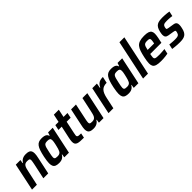

<svg xmlns="http://www.w3.org/2000/svg" viewBox="281 -2049 3364 3364"><g transform="rotate(-45 1963.0 -367.5)"><path d="M10 0 118 -510H233L222 -445H231Q245 -470 265.5 -486Q286 -502 312 -510Q338 -518 370 -518Q418 -518 444.5 -507Q471 -496 482 -473Q493 -450 493 -414Q493 -395 489.5 -369.5Q486 -344 479 -314L412 0H291L351 -280Q358 -312 361.5 -335Q365 -358 366 -372Q366 -391 359.5 -399.5Q353 -408 339.5 -411Q326 -414 303 -414Q273 -414 254 -404.5Q235 -395 223 -375Q211 -355 202.5 -324.5Q194 -294 186 -252L131 0Z M680 8Q634 8 604.5 -3Q575 -14 561 -40.5Q547 -67 547 -114Q547 -141 552 -176.5Q557 -212 566 -258Q582 -334 599 -384Q616 -434 638 -463.5Q660 -493 690 -505.5Q720 -518 762 -518Q796 -518 823 -512Q850 -506 867.5 -491.5Q885 -477 891 -452H899L918 -510H1033L925 0H810L820 -65H813Q796 -34 774 -18.5Q752 -3 728 2.5Q704 8 680 8ZM739 -95Q761 -95 777.5 -100Q794 -105 806 -116.5Q818 -128 825 -146Q831 -158 837.5 -178.5Q844 -199 850 -224.5Q856 -250 862 -275Q868 -300 871 -322Q874 -344 874 -358Q874 -390 858.5 -402Q843 -414 805 -414Q777 -414 759.5 -409.5Q742 -405 730 -389.5Q718 -374 708.5 -342Q699 -310 688 -255Q679 -214 674 -186.5Q669 -159 669 -142Q669 -122 676 -112Q683 -102 698.5 -98.5Q714 -95 739 -95Z M1297 0Q1244 0 1206.5 -2.5Q1169 -5 1144.5 -14.5Q1120 -24 1108.5 -43Q1097 -62 1097 -95Q1097 -107 1098.5 -120.5Q1100 -134 1102.5 -150Q1105 -166 1109 -185L1158 -412H1077L1098 -510H1178L1209 -658H1332L1301 -510H1399L1379 -412H1280L1231 -180Q1230 -173 1228 -162Q1226 -151 1224 -140.5Q1222 -130 1222 -125Q1222 -110 1231 -101.5Q1240 -93 1260 -90.5Q1280 -88 1315 -88Z M1531 8Q1483 8 1456 -3.5Q1429 -15 1418 -38Q1407 -61 1407 -97Q1407 -116 1411 -142Q1415 -168 1422 -197L1488 -510H1609L1550 -230Q1543 -198 1539 -175Q1535 -152 1535 -138Q1535 -120 1541 -111Q1547 -102 1561 -99Q1575 -96 1597 -96Q1628 -96 1647 -105.5Q1666 -115 1678 -135Q1690 -155 1698 -185.5Q1706 -216 1715 -258L1769 -510H1890L1782 0H1668L1678 -65H1670Q1656 -40 1635 -24Q1614 -8 1588.5 0Q1563 8 1531 8Z M1905 0 2013 -510H2128L2112 -419H2120Q2139 -459 2162.5 -480.5Q2186 -502 2215.5 -510Q2245 -518 2284 -518L2258 -399Q2215 -399 2184 -387.5Q2153 -376 2131.5 -352.5Q2110 -329 2095 -292Q2080 -255 2069 -202L2026 0Z M2401 8Q2355 8 2325.5 -3Q2296 -14 2282 -40.5Q2268 -67 2268 -114Q2268 -141 2273 -176.5Q2278 -212 2287 -258Q2303 -334 2320 -384Q2337 -434 2359 -463.5Q2381 -493 2411 -505.5Q2441 -518 2483 -518Q2517 -518 2544 -512Q2571 -506 2588.5 -491.5Q2606 -477 2612 -452H2620L2639 -510H2754L2646 0H2531L2541 -65H2534Q2517 -34 2495 -18.5Q2473 -3 2449 2.5Q2425 8 2401 8ZM2460 -95Q2482 -95 2498.5 -100Q2515 -105 2527 -116.5Q2539 -128 2546 -146Q2552 -158 2558.5 -178.5Q2565 -199 2571 -224.5Q2577 -250 2583 -275Q2589 -300 2592 -322Q2595 -344 2595 -358Q2595 -390 2579.5 -402Q2564 -414 2526 -414Q2498 -414 2480.5 -409.5Q2463 -405 2451 -389.5Q2439 -374 2429.5 -342Q2420 -310 2409 -255Q2400 -214 2395 -186.5Q2390 -159 2390 -142Q2390 -122 2397 -112Q2404 -102 2419.5 -98.5Q2435 -95 2460 -95Z M2762 0 2919 -743H3041L2884 0Z M3204 8Q3135 8 3094.5 -4Q3054 -16 3038 -42.5Q3022 -69 3022 -111Q3022 -139 3027.5 -175Q3033 -211 3042 -254Q3057 -323 3073.5 -372.5Q3090 -422 3116.5 -454.5Q3143 -487 3187.5 -502.5Q3232 -518 3303 -518Q3365 -518 3400 -506.5Q3435 -495 3450 -471Q3465 -447 3465 -409Q3465 -390 3461.5 -365.5Q3458 -341 3453 -314Q3448 -287 3440 -254L3432 -216H3155Q3151 -192 3147.5 -173.5Q3144 -155 3144 -142Q3144 -120 3153.5 -110Q3163 -100 3186.5 -96.5Q3210 -93 3252 -93Q3269 -93 3293 -94Q3317 -95 3342.5 -97Q3368 -99 3392 -101L3372 -8Q3353 -4 3324.5 0Q3296 4 3264.5 6Q3233 8 3204 8ZM3173 -298H3333L3336 -309Q3340 -331 3342.5 -347Q3345 -363 3345 -374Q3345 -393 3338.5 -402.5Q3332 -412 3318 -415Q3304 -418 3281 -418Q3254 -418 3236.5 -413.5Q3219 -409 3208 -396.5Q3197 -384 3189 -360.5Q3181 -337 3173 -298Z M3668 8Q3639 8 3606 6Q3573 4 3542.5 0.5Q3512 -3 3489 -6L3509 -97Q3525 -95 3543 -93.5Q3561 -92 3578.5 -90.5Q3596 -89 3613.5 -88.5Q3631 -88 3647 -88Q3681 -88 3701.5 -93Q3722 -98 3733 -109Q3744 -120 3749 -138Q3753 -148 3755.5 -157.5Q3758 -167 3758 -177Q3758 -192 3748 -196Q3738 -200 3715 -204L3611 -221Q3574 -227 3558 -246Q3542 -265 3542 -301Q3542 -314 3545 -332.5Q3548 -351 3552 -370Q3563 -418 3580.5 -447.5Q3598 -477 3624 -492.5Q3650 -508 3684 -513Q3718 -518 3760 -518Q3788 -518 3817.5 -516Q3847 -514 3874 -511Q3901 -508 3919 -504L3899 -412Q3879 -416 3856 -418Q3833 -420 3812 -421Q3791 -422 3772 -422Q3747 -422 3727 -419.5Q3707 -417 3693.5 -408.5Q3680 -400 3673 -381Q3670 -373 3667 -362Q3664 -351 3664 -338Q3664 -324 3672.5 -319.5Q3681 -315 3703 -312L3803 -296Q3826 -293 3842.5 -285.5Q3859 -278 3868.5 -261.5Q3878 -245 3878 -214Q3878 -202 3876 -184.5Q3874 -167 3869 -147Q3859 -97 3842 -66.5Q3825 -36 3800.5 -20Q3776 -4 3743.5 2Q3711 8 3668 8Z"/></g></svg>

Font: Saira SemiCondensed SemiBold
Style: Italic
Weight: 600
Width: 4
Italic angle: -12°
Designer: Hector Gatti with collaboration of the Omnibus-Type team
Foundry: Omnibus-Type
Version: Version 1.101